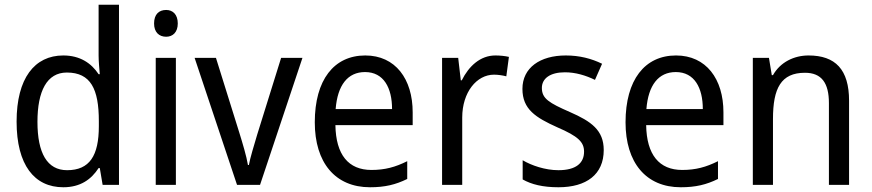

<svg xmlns="http://www.w3.org/2000/svg" viewBox="-20 -780 3677 810"><path d="M247 10C319 10 365 -23 396 -71H401L413 0H482V-760H396V-545C396 -524 399 -489 401 -467H396C365 -514 317 -546 247 -546C126 -546 50 -450 50 -267C50 -84 125 10 247 10ZM263 -62C179 -62 138 -134 138 -266C138 -396 178 -474 262 -474C363 -474 397 -404 397 -269V-248C397 -123 358 -62 263 -62Z M681 -738C651 -738 630 -720 630 -681C630 -644 651 -625 681 -625C709 -625 730 -644 730 -681C730 -719 709 -738 681 -738ZM722 -536H637V0H722Z M980 0H1077L1256 -536H1166L1065 -212C1052 -168 1035 -113 1030 -84H1026C1020 -121 1003 -177 990 -219L891 -536H801Z M1521 -546C1389 -546 1308 -443 1308 -264C1308 -94 1394 10 1541 10C1604 10 1649 -1 1698 -25V-100C1648 -75 1604 -63 1547 -63C1450 -63 1397 -127 1395 -252H1721V-306C1721 -447 1648 -546 1521 -546ZM1520 -476C1599 -476 1634 -409 1634 -320H1396C1404 -421 1447 -476 1520 -476Z M2070 -546C2006 -546 1958 -501 1928 -441H1924L1913 -536H1845V0H1930V-284C1930 -391 1991 -465 2064 -465C2081 -465 2101 -462 2116 -458L2127 -540C2110 -544 2089 -546 2070 -546Z M2527 -147C2527 -231 2474 -268 2385 -307C2296 -346 2266 -364 2266 -409C2266 -449 2301 -475 2363 -475C2408 -475 2451 -462 2490 -443L2520 -511C2475 -533 2425 -546 2367 -546C2258 -546 2184 -494 2184 -405C2184 -319 2240 -284 2331 -243C2419 -205 2444 -181 2444 -140C2444 -92 2410 -62 2336 -62C2280 -62 2222 -82 2185 -104V-23C2222 -2 2270 10 2336 10C2454 10 2527 -44 2527 -147Z M2832 -546C2700 -546 2619 -443 2619 -264C2619 -94 2705 10 2852 10C2915 10 2960 -1 3009 -25V-100C2959 -75 2915 -63 2858 -63C2761 -63 2708 -127 2706 -252H3032V-306C3032 -447 2959 -546 2832 -546ZM2831 -476C2910 -476 2945 -409 2945 -320H2707C2715 -421 2758 -476 2831 -476Z M3391 -546C3330 -546 3272 -518 3241 -463H3236L3224 -536H3156V0H3241V-278C3241 -408 3275 -473 3376 -473C3446 -473 3477 -430 3477 -345V0H3562V-355C3562 -487 3504 -546 3391 -546Z"/></svg>

Font: Noto Sans Ethiopic SemiCondensed
Style: Regular
Weight: 400
Width: 4
Designer: Monotype Design Team
Foundry: Monotype Imaging Inc.
Version: Version 2.102